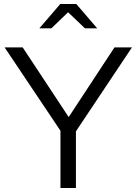

<svg xmlns="http://www.w3.org/2000/svg" viewBox="-20 -936 679 956"><path d="M403 -795H464L360 -916H280L176 -795H236L319 -875ZM281 0H358V-282L637 -700H550L322 -353L93 -700H3L281 -285Z"/></svg>

Font: Red Hat Display
Style: Regular
Weight: 400
Designer: Pentagram, MCKL
Foundry: Pentagram, MCKL
Version: Version 1.023